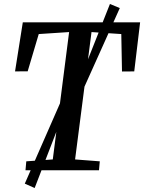

<svg xmlns="http://www.w3.org/2000/svg" viewBox="-20 -855 724 964"><path d="M108 0 112 -45 245 -54.5 327 -694 174.5 -684 119 -497 55.5 -496.5 94.5 -743H683.5L654 -496.5L592.5 -496L589 -684L439.5 -694L357 -54.5L481 -45L477 0ZM104.5 67 303.5 -387 365 -414 532 -835 581.5 -814.5 394.5 -398.5 332.5 -373.5 154 89Z"/></svg>

Font: Merriweather Medium
Style: Italic
Weight: 500
Italic angle: -7.8°
Version: Version 2.101